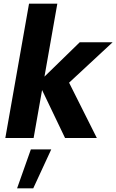

<svg xmlns="http://www.w3.org/2000/svg" viewBox="-20 -751 633 1045"><path d="M292 -731H138L9 0H163L209 -261L334 0H507L356 -301L593 -521H414L222 -334ZM259 62H148L73 274H161Z"/></svg>

Font: Geom Bold
Style: Bold Italic
Weight: 700
Italic angle: -10°
Version: Version 1.102